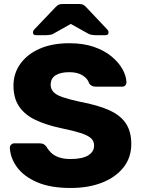

<svg xmlns="http://www.w3.org/2000/svg" viewBox="-20 -925 703 955"><path d="M331 10Q231 10 165 -18.5Q99 -47 65 -93Q31 -139 29 -191Q29 -199 35.5 -205.5Q42 -212 51 -212H177Q191 -212 198.5 -207Q206 -202 212 -194Q220 -179 234.5 -165Q249 -151 273 -142.5Q297 -134 331 -134Q389 -134 418.5 -152Q448 -170 448 -201Q448 -224 432 -238Q416 -252 380.5 -263.5Q345 -275 286 -287Q210 -303 156.5 -328.5Q103 -354 75 -395.5Q47 -437 47 -499Q47 -560 81.5 -608Q116 -656 178 -683Q240 -710 325 -710Q394 -710 446.5 -692Q499 -674 535 -644Q571 -614 589.5 -580.5Q608 -547 609 -515Q609 -507 603.5 -500.5Q598 -494 588 -494H456Q445 -494 437 -498Q429 -502 423 -511Q417 -533 391.5 -549.5Q366 -566 325 -566Q281 -566 256.5 -550.5Q232 -535 232 -503Q232 -483 245.5 -468Q259 -453 290.5 -442Q322 -431 377 -419Q468 -402 524 -376.5Q580 -351 606.5 -310.5Q633 -270 633 -209Q633 -141 594 -92Q555 -43 487.5 -16.5Q420 10 331 10ZM160 -750Q144 -750 144 -764Q144 -772 152 -780L255 -888Q265 -899 272.5 -902Q280 -905 290 -905H375Q385 -905 392.5 -902Q400 -899 410 -888L512 -780Q520 -772 520 -764Q520 -750 505 -750H454Q446 -750 437 -751.5Q428 -753 420 -757L332 -806L245 -757Q237 -753 228 -751.5Q219 -750 210 -750Z"/></svg>

Font: DVN-Rubik
Style: Bold
Weight: 700
Designer: Hubert and Fischer
Foundry: Hubert & Fischer
Version: Version 2.102